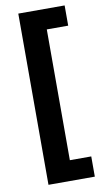

<svg xmlns="http://www.w3.org/2000/svg" viewBox="-96 -759 524 963"><g transform="rotate(-10 165.5 -278.0)"><path d="M306 158V55H197V-611H306V-714H70V158Z"/></g></svg>

Font: Noto Sans Lisu
Style: Bold
Weight: 700
Designer: Monotype Design Team. David Williams.
Foundry: Monotype Imaging Inc.
Version: Version 2.102